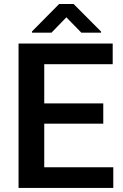

<svg xmlns="http://www.w3.org/2000/svg" viewBox="-20 -925 605 945"><path d="M71.3 0ZM537.6 -101.6V0H164.1H71.3V-710.9H197.8H534.7V-608.9H197.8V-416H488.3V-316.4H197.8V-101.6ZM477.5 -764.2H380.4L306.6 -839.8L233.4 -764.2H137.7V-770.5L271 -905.3H342.3L477.5 -769.5Z"/></svg>

Font: Heebo Medium
Style: Regular
Weight: 500
Designer: Oded Ezer
Foundry: Meir Sadan
Version: Version 2.001; ttfautohint (v1.5.14-ce02) -l 8 -r 50 -G 200 